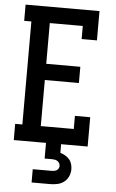

<svg xmlns="http://www.w3.org/2000/svg" viewBox="-62 -777 625 1038"><g transform="rotate(5 250.0 -257.5)"><path d="M34 0V-88H73V-647H34V-735H435V-576H352V-647H173V-426H358V-338H173V-88H352V-159H435V0ZM150 220V148H250Q257 148 264.5 147Q272 146 278.5 142.5Q285 139 289 132.5Q293 126 293 119Q293 111 289.5 104Q286 97 279.5 92.5Q273 88 265.5 86.5Q258 85 250 85H209V0H291V47Q305 51 318 58.5Q331 66 340.5 77Q350 88 354 102.5Q358 117 358 131Q358 151 349.5 169.5Q341 188 325 200Q309 212 289.5 216Q270 220 250 220Z"/></g></svg>

Font: Iosevka Curly Slab Semibold
Style: Regular
Weight: 600
Monospace: yes
Designer: Belleve Invis
Foundry: Belleve Invis
Version: Version 22.1.2; ttfautohint (v1.8.4)